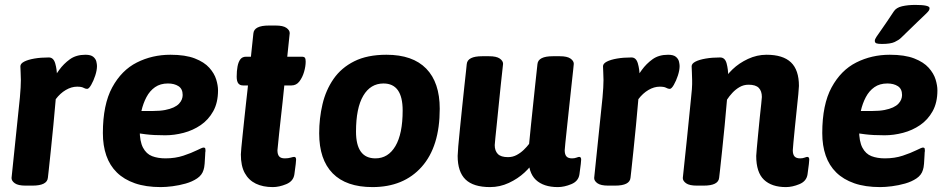

<svg xmlns="http://www.w3.org/2000/svg" viewBox="-20 -754 3875 782"><path d="M328 -531Q350 -531 360 -522.5Q370 -514 372.5 -503Q375 -492 375 -485Q375 -468 368 -446.5Q361 -425 351.5 -408.5Q342 -392 335 -392Q328 -392 320 -396.5Q312 -401 294 -401Q271 -401 248 -387.5Q225 -374 207 -350Q203 -301 197.5 -245.5Q192 -190 187 -141Q182 -92 178.5 -61Q175 -30 175 -30Q172 2 112 2H84Q54 2 40.5 -7.5Q27 -17 27 -29L61 -357Q63 -379 64 -397Q65 -415 65 -428Q65 -446 64 -459.5Q63 -473 63 -484Q63 -495 78.5 -503Q94 -511 120 -515.5Q146 -520 179 -520Q198 -520 205 -495.5Q212 -471 212 -444Q212 -428 210.5 -414Q209 -400 208 -392L190 -423Q203 -444 221 -469Q239 -494 264.5 -512.5Q290 -531 328 -531Z M674 -531Q735 -531 773.5 -516Q812 -501 832.5 -478Q853 -455 860.5 -430.5Q868 -406 868 -386Q868 -336 848.5 -301Q829 -266 797.5 -244.5Q766 -223 728 -213Q690 -203 653 -203Q606 -203 574 -207Q542 -211 514 -216L549 -266V-225Q549 -178 562.5 -152.5Q576 -127 599.5 -118Q623 -109 654 -109Q694 -109 727 -120Q760 -131 782 -142Q804 -153 809 -153Q812 -153 814.5 -151.5Q817 -150 817 -139Q816 -137 815.5 -121Q815 -105 813.5 -87.5Q812 -70 809 -62Q803 -41 783 -27.5Q763 -14 736.5 -6.5Q710 1 683 4.5Q656 8 635 8Q574 8 529.5 -7.5Q485 -23 456 -51.5Q427 -80 413 -120.5Q399 -161 399 -212Q399 -328 437 -398Q475 -468 537.5 -499.5Q600 -531 674 -531ZM664 -414Q633 -414 611.5 -399Q590 -384 576.5 -358.5Q563 -333 556 -302H604Q632 -302 652.5 -306Q673 -310 687 -316.5Q701 -323 709 -331.5Q717 -340 720.5 -349Q724 -358 724 -367Q724 -392 707 -403Q690 -414 664 -414Z M1103 -650Q1133 -650 1146.5 -640.5Q1160 -631 1160 -619L1150 -523H1209Q1219 -523 1222 -518.5Q1225 -514 1225 -503Q1225 -484 1218.5 -461.5Q1212 -439 1199.5 -422.5Q1187 -406 1167 -406H1138Q1138 -406 1136 -387Q1134 -368 1131 -338.5Q1128 -309 1124 -275.5Q1120 -242 1117 -211.5Q1114 -181 1112 -162Q1110 -143 1110 -142Q1110 -125 1117 -117Q1124 -109 1140 -109Q1154 -109 1164 -112Q1174 -115 1178 -115Q1186 -115 1186 -104Q1186 -102 1184.5 -86Q1183 -70 1179 -44Q1175 -16 1146 -4Q1117 8 1091 8Q1051 8 1022 -6Q993 -20 977 -49Q961 -78 961 -125Q961 -130 963 -152.5Q965 -175 968.5 -207Q972 -239 975.5 -273.5Q979 -308 982.5 -338Q986 -368 988 -387Q990 -406 990 -406H970Q957 -406 950.5 -414.5Q944 -423 944 -442Q944 -465 947.5 -483.5Q951 -502 959 -512.5Q967 -523 982 -523H1002L1012 -618Q1015 -650 1075 -650Z M1554 -531Q1661 -531 1716 -474.5Q1771 -418 1771 -311Q1771 -157 1697.5 -74.5Q1624 8 1497 8Q1390 8 1335 -48Q1280 -104 1280 -211Q1280 -272 1293.5 -329.5Q1307 -387 1338.5 -432.5Q1370 -478 1423 -504.5Q1476 -531 1554 -531ZM1542 -414Q1489 -414 1459.5 -364Q1430 -314 1430 -218Q1430 -109 1509 -109Q1561 -109 1590.5 -159Q1620 -209 1620 -304Q1620 -414 1542 -414Z M2260 -525Q2290 -525 2303.5 -515.5Q2317 -506 2317 -494Q2317 -494 2314.5 -469Q2312 -444 2307.5 -405Q2303 -366 2298.5 -321.5Q2294 -277 2289.5 -237Q2285 -197 2282.5 -170.5Q2280 -144 2280 -142Q2280 -125 2287 -117Q2294 -109 2310 -109Q2320 -109 2328 -112Q2336 -115 2339 -115Q2347 -115 2347 -104Q2347 -102 2345.5 -86Q2344 -70 2340 -44Q2336 -16 2307 -4Q2278 8 2252 8Q2194 8 2162.5 -21.5Q2131 -51 2132 -118V-126L2157 -102Q2144 -77 2116.5 -51.5Q2089 -26 2052.5 -9Q2016 8 1976 8Q1908 8 1876 -23Q1844 -54 1844 -119Q1844 -128 1846.5 -158.5Q1849 -189 1853.5 -231.5Q1858 -274 1862.5 -319.5Q1867 -365 1871.5 -404.5Q1876 -444 1878.5 -468.5Q1881 -493 1881 -493Q1884 -525 1944 -525H1972Q2002 -525 2015.5 -515.5Q2029 -506 2029 -494Q2029 -494 2026.5 -471Q2024 -448 2020 -411.5Q2016 -375 2012 -333.5Q2008 -292 2004 -254.5Q2000 -217 1997.5 -191.5Q1995 -166 1995 -163Q1995 -140 2007.5 -127Q2020 -114 2049 -114Q2068 -114 2084 -122.5Q2100 -131 2113 -143.5Q2126 -156 2135 -168Q2138 -201 2142.5 -243.5Q2147 -286 2151.5 -329.5Q2156 -373 2160 -410Q2164 -447 2166.5 -470Q2169 -493 2169 -493Q2172 -525 2232 -525Z M2701 -531Q2723 -531 2733 -522.5Q2743 -514 2745.5 -503Q2748 -492 2748 -485Q2748 -468 2741 -446.5Q2734 -425 2724.5 -408.5Q2715 -392 2708 -392Q2701 -392 2693 -396.5Q2685 -401 2667 -401Q2644 -401 2621 -387.5Q2598 -374 2580 -350Q2576 -301 2570.5 -245.5Q2565 -190 2560 -141Q2555 -92 2551.5 -61Q2548 -30 2548 -30Q2545 2 2485 2H2457Q2427 2 2413.5 -7.5Q2400 -17 2400 -29L2434 -357Q2436 -379 2437 -397Q2438 -415 2438 -428Q2438 -446 2437 -459.5Q2436 -473 2436 -484Q2436 -495 2451.5 -503Q2467 -511 2493 -515.5Q2519 -520 2552 -520Q2571 -520 2578 -495.5Q2585 -471 2585 -444Q2585 -428 2583.5 -414Q2582 -400 2581 -392L2563 -423Q2576 -444 2594 -469Q2612 -494 2637.5 -512.5Q2663 -531 2701 -531Z M3102 -531Q3169 -531 3201.5 -500Q3234 -469 3234 -404Q3234 -397 3231.5 -370.5Q3229 -344 3225 -307.5Q3221 -271 3217.5 -235Q3214 -199 3211.5 -173Q3209 -147 3209 -142Q3209 -125 3216 -117Q3223 -109 3239 -109Q3249 -109 3257 -112Q3265 -115 3268 -115Q3276 -115 3276 -104Q3276 -102 3274.5 -86Q3273 -70 3269 -44Q3265 -16 3236 -4Q3207 8 3181 8Q3123 8 3091.5 -22Q3060 -52 3060 -119Q3060 -126 3062.5 -151Q3065 -176 3068 -209.5Q3071 -243 3074.5 -275.5Q3078 -308 3080.5 -331.5Q3083 -355 3083 -359Q3083 -383 3070.5 -396Q3058 -409 3029 -409Q3009 -409 2992.5 -399.5Q2976 -390 2963 -376Q2950 -362 2941 -348Q2937 -298 2931.5 -243Q2926 -188 2921 -139.5Q2916 -91 2912.5 -60.5Q2909 -30 2909 -30Q2906 2 2846 2H2818Q2788 2 2774.5 -7.5Q2761 -17 2761 -29Q2771 -122 2777.5 -185.5Q2784 -249 2788 -289.5Q2792 -330 2794.5 -354Q2797 -378 2798 -390.5Q2799 -403 2799 -411Q2799 -419 2799 -428Q2799 -446 2798 -459.5Q2797 -473 2797 -484Q2797 -495 2812.5 -503Q2828 -511 2854.5 -515.5Q2881 -520 2913 -520Q2933 -520 2939.5 -495.5Q2946 -471 2946 -443Q2946 -429 2945 -416Q2944 -403 2943 -395L2927 -423Q2937 -446 2963.5 -471.5Q2990 -497 3026.5 -514Q3063 -531 3102 -531Z M3604 -531Q3665 -531 3703.5 -516Q3742 -501 3762.5 -478Q3783 -455 3790.5 -430.5Q3798 -406 3798 -386Q3798 -336 3778.5 -301Q3759 -266 3727.5 -244.5Q3696 -223 3658 -213Q3620 -203 3583 -203Q3536 -203 3504 -207Q3472 -211 3444 -216L3479 -266V-225Q3479 -178 3492.5 -152.5Q3506 -127 3529.5 -118Q3553 -109 3584 -109Q3624 -109 3657 -120Q3690 -131 3712 -142Q3734 -153 3739 -153Q3742 -153 3744.5 -151.5Q3747 -150 3747 -139Q3746 -137 3745.5 -121Q3745 -105 3743.5 -87.5Q3742 -70 3739 -62Q3733 -41 3713 -27.5Q3693 -14 3666.5 -6.5Q3640 1 3613 4.5Q3586 8 3565 8Q3504 8 3459.5 -7.5Q3415 -23 3386 -51.5Q3357 -80 3343 -120.5Q3329 -161 3329 -212Q3329 -328 3367 -398Q3405 -468 3467.5 -499.5Q3530 -531 3604 -531ZM3594 -414Q3563 -414 3541.5 -399Q3520 -384 3506.5 -358.5Q3493 -333 3486 -302H3534Q3562 -302 3582.5 -306Q3603 -310 3617 -316.5Q3631 -323 3639 -331.5Q3647 -340 3650.5 -349Q3654 -358 3654 -367Q3654 -392 3637 -403Q3620 -414 3594 -414ZM3708 -734Q3766 -734 3766 -721Q3766 -716 3763.5 -711.5Q3761 -707 3750 -696.5Q3739 -686 3715.5 -663.5Q3692 -641 3650 -600Q3641 -591 3624 -583Q3607 -575 3572 -575Q3556 -575 3549.5 -577.5Q3543 -580 3543 -588Q3543 -594 3550 -604.5Q3557 -615 3574 -639Q3591 -663 3620 -707Q3630 -723 3654 -728.5Q3678 -734 3708 -734Z"/></svg>

Font: Asap VF Beta
Style: Italic
Weight: 400
Italic angle: -6°
Designer: Pablo Cosgaya
Foundry: Pablo Cosgaya
Version: Version 1.007